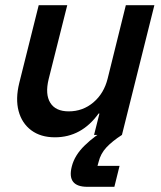

<svg xmlns="http://www.w3.org/2000/svg" viewBox="-20 -520 622 740"><path d="M191.7 9.2Q136.7 9.2 100.4 -17.9Q64.2 -45 51.7 -92.1Q39.2 -139.2 54.2 -200L129.2 -500H239.2L167.5 -215Q153.3 -156.7 173.8 -123.8Q194.2 -90.8 245 -90.8Q299.2 -90.8 340 -125.4Q380.8 -160 395 -217.5L465 -500H575L450 0H342.5L363.3 -82.5H360Q294.2 9.2 191.7 9.2ZM316.7 200Q236.7 200 256.7 121.7Q267.5 78.3 306.7 40.4Q345.8 2.5 389.2 -20.8L450 0Q412.5 24.2 390 48.3Q367.5 72.5 360 104.2L355.8 119.2H440.8L420.8 200Z"/></svg>

Font: Funnel Sans Medium
Style: Italic
Weight: 500
Italic angle: -14.036°
Version: Version 1.000; Beta; Release 5; Build 24; ttfautohint (v1.8.